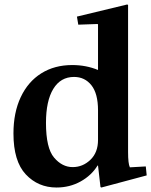

<svg xmlns="http://www.w3.org/2000/svg" viewBox="-20 -826 674 856"><path d="M559 -80 630 -84 634 -44 432 10 428 8 417 -88H415Q388 -44 339.5 -17Q291 10 232 10Q150 10 95 -48.5Q40 -107 40 -231Q40 -324 72.5 -393Q105 -462 164 -499Q223 -536 302 -536Q364 -536 417 -514V-717L415 -719L329 -716L323 -752L547 -806L551 -804V-148Q551 -96 559 -80ZM304 -81Q349 -81 383 -113.5Q417 -146 417 -202V-334Q417 -409 387.5 -446Q358 -483 310 -483Q250 -483 217.5 -429.5Q185 -376 185 -278Q185 -166 221 -123.5Q257 -81 304 -81Z"/></svg>

Font: Minipax
Style: Bold
Weight: 600
Designer: Raphaël Ronot, Igor Stepanchenko (Cyrillic)
Foundry: steppetype
Version: Version 1.002